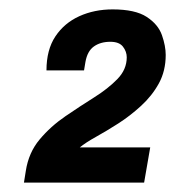

<svg xmlns="http://www.w3.org/2000/svg" viewBox="-20 -718 373 409"><path d="M31 -329 35 -354Q41 -393 64.5 -421Q88 -449 119.5 -470.5Q151 -492 180.5 -510.5Q210 -529 230 -549.5Q250 -570 250 -596Q250 -608 242 -618.5Q234 -629 215 -629Q194 -629 180 -619Q166 -609 162 -586L159 -568H79Q79 -612 98 -640.5Q117 -669 149 -683.5Q181 -698 220 -698Q268 -698 292.5 -682Q317 -666 325 -643Q333 -620 333 -601Q333 -567 318.5 -540.5Q304 -514 280.5 -492.5Q257 -471 232 -455Q207 -439 184.5 -426.5Q162 -414 150 -404H300L287 -329Z"/></svg>

Font: Archivo VF Beta
Style: Italic
Weight: 400
Italic angle: -10°
Designer: Hector Gatti
Foundry: Omnibus-Type
Version: Version 1.002